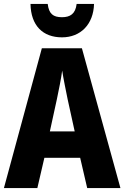

<svg xmlns="http://www.w3.org/2000/svg" viewBox="-20 -962 636 982"><path d="M461 -942H372C366 -891 339 -874 297 -874C252 -874 230 -891 224 -942H136C138 -831 199 -771 297 -771C392 -771 458 -837 461 -942ZM426 0H596L399 -715H194L0 0H171L207 -155H390ZM326 -454 362 -290H235L271 -455C281 -503 293 -561 298 -601C304 -561 317 -499 326 -454Z"/></svg>

Font: Noto Sans Khmer Condensed ExtraBold
Style: Regular
Weight: 800
Width: 3
Designer: Danh Hong and the Monotype Design Team
Foundry: Monotype Imaging Inc.
Version: Version 2.004